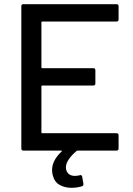

<svg xmlns="http://www.w3.org/2000/svg" viewBox="-20 -720 638 918"><path d="M537 -617H182Q178 -617 178 -613V-398Q178 -394 182 -394H426Q436 -394 436 -384V-321Q436 -311 426 -311H182Q178 -311 178 -307V-87Q178 -83 182 -83H537Q547 -83 547 -73V-10Q547 0 537 0H351Q348 0 346 2Q323 21 309 41.5Q295 62 295 81Q295 87 296 90Q300 106 311 113.5Q322 121 338 121Q349 121 361 118L365 117Q371 117 373 125L379 159V161Q379 168 371 171Q347 178 322 178Q290 178 265 164Q240 150 232 117Q229 105 229 93Q229 47 274 5Q276 3 275.5 1.5Q275 0 273 0H92Q82 0 82 -10V-690Q82 -700 92 -700H537Q547 -700 547 -690V-627Q547 -617 537 -617Z"/></svg>

Font: Amber EN Medium
Style: Regular
Weight: 500
Designer: Jeremy Tribby
Foundry: Tribby Type Co.
Version: Version 1.403 November 24, 2021